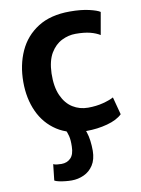

<svg xmlns="http://www.w3.org/2000/svg" viewBox="-88 -624 670 911"><g transform="rotate(-10 247.0 -168.5)"><path d="M37.5 -272.5Q37.5 -354.5 67.5 -420.5Q97.5 -486.5 158.5 -525.2Q219.5 -564 312.5 -564Q366.5 -564 405 -555Q443.5 -546 457 -536.5L438 -428.5Q419 -440.5 390.8 -447.8Q362.5 -455 321 -455Q287 -455 254.5 -439Q222 -423 200.2 -386.8Q178.5 -350.5 176.5 -289.5Q175 -225 194 -182.8Q213 -140.5 246 -120Q279 -99.5 319.5 -99.5Q359 -99.5 392.2 -108.2Q425.5 -117 443.5 -127L466 -42Q441.5 -18 393.8 -5Q346 8 293 8Q209 8 152.2 -29Q95.5 -66 66.5 -129.2Q37.5 -192.5 37.5 -272.5ZM101 213 109.5 135.5Q116.5 139 126.8 140.2Q137 141.5 148.5 141.5Q176 141.5 193.2 124Q210.5 106.5 211 68.5Q212 37 207 17.5Q202 -2 195 -15L252.5 -17L276 -15Q286.5 -4.5 293 14.8Q299.5 34 302.5 57.5Q305.5 81 305.5 105.5Q305 147.5 287.5 174.5Q270 201.5 242 214.2Q214 227 183 227Q169 227 152 225.2Q135 223.5 121 220.2Q107 217 101 213Z"/></g></svg>

Font: Merriweather Sans SemiBold
Style: Regular
Weight: 600
Designer: Eben Sorkin
Foundry: Eben Sorkin
Version: Version 2.001